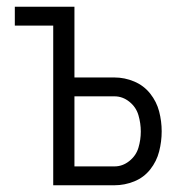

<svg xmlns="http://www.w3.org/2000/svg" viewBox="-20 -550 540 570"><path d="M138 0V-474H24V-530H201V-320H320Q350 -320 378.5 -308Q407 -296 426 -272Q445 -248 452.5 -219Q460 -190 460 -160Q460 -130 452.5 -100.5Q445 -71 426 -47Q407 -23 378.5 -11.5Q350 0 320 0ZM201 -56H320Q344 -56 364 -72Q384 -88 391 -111.5Q398 -135 398 -159.5Q398 -184 391 -208Q384 -232 364 -248Q344 -264 320 -264H201Z"/></svg>

Font: Iosevka SS01 Light
Style: Regular
Weight: 300
Monospace: yes
Designer: Belleve Invis
Foundry: Belleve Invis
Version: 2.3.3; ttfautohint (v1.8.3)